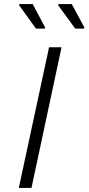

<svg xmlns="http://www.w3.org/2000/svg" viewBox="-20 -919 433 939"><path d="M72 0 220 -688H281L134 0ZM199 -779H156L73 -894L75 -899H140L201 -784ZM390 -779H348L264 -894L266 -899H331L393 -784Z"/></svg>

Font: Saira Expanded Light
Style: Italic
Weight: 300
Width: 7
Italic angle: -12°
Designer: Hector Gatti with collaboration of the Omnibus-Type team
Foundry: Omnibus-Type
Version: Version 1.101